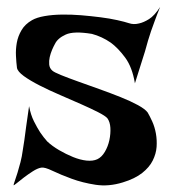

<svg xmlns="http://www.w3.org/2000/svg" viewBox="-20 -578 506 558"><path d="M445.3 -557.6Q436.5 -536.1 430.2 -518.6Q423.8 -501 418.9 -487.3Q414.1 -471.7 410.2 -460Q406.2 -446.3 401.4 -428.7Q396.5 -413.1 389.2 -390.1Q381.8 -367.2 372.1 -335.9Q364.3 -382.8 343.8 -410.6Q323.2 -438.5 301.8 -454.1Q276.4 -471.7 247.1 -479.5Q194.3 -488.3 170.9 -477.5Q147.5 -466.8 139.6 -450.2Q135.7 -443.4 131.3 -433.1Q127 -422.9 124.5 -412.1Q122.1 -401.4 123 -390.6Q124 -379.9 131.8 -373Q136.7 -368.2 157.2 -359.9Q177.7 -351.6 206.5 -341.3Q235.4 -331.1 268.1 -319.3Q300.8 -307.6 330.1 -295.9Q359.4 -284.2 380.9 -272.5Q402.3 -260.7 409.2 -251Q415 -241.2 422.4 -225.1Q429.7 -209 433.1 -189.9Q436.5 -170.9 435.1 -150.9Q433.6 -130.9 423.8 -111.3Q414.1 -91.8 393.1 -75.2Q372.1 -58.6 336.9 -47.9Q295.9 -35.2 257.8 -41Q219.7 -46.9 188 -58.6Q156.2 -70.3 132.8 -81.5Q109.4 -92.8 99.6 -90.8Q88.9 -88.9 75.2 -80.1Q61.5 -71.3 49.3 -62Q37.1 -52.7 28.3 -45.4Q19.5 -38.1 19.5 -40Q19.5 -42 22.9 -51.8Q26.4 -61.5 30.8 -75.7Q35.2 -89.8 39.6 -106.9Q43.9 -124 45.9 -139.6Q47.9 -152.3 50.8 -170.9Q52.7 -187.5 56.2 -211.4Q59.6 -235.4 64.5 -269.5Q69.3 -244.1 78.6 -225.6Q87.9 -207 96.7 -193.4Q107.4 -177.7 117.2 -167Q131.8 -153.3 151.9 -141.6Q171.9 -129.9 192.4 -121.6Q212.9 -113.3 231.4 -111.3Q250 -109.4 262.7 -115.2Q275.4 -121.1 284.7 -136.7Q293.9 -152.3 297.9 -170.9Q301.8 -189.5 300.8 -206.5Q299.8 -223.6 292 -234.4Q286.1 -241.2 265.1 -252Q244.1 -262.7 215.3 -275.4Q186.5 -288.1 154.8 -301.8Q123 -315.4 95.2 -329.6Q67.4 -343.8 49.3 -356.9Q31.2 -370.1 29.3 -380.9Q27.3 -396.5 26.4 -415.5Q25.4 -434.6 28.8 -453.6Q32.2 -472.7 42.5 -490.2Q52.7 -507.8 73.2 -519.5Q86.9 -527.3 109.4 -531.2Q131.8 -535.2 159.2 -535.6Q186.5 -536.1 215.8 -533.7Q245.1 -531.2 272 -527.8Q298.8 -524.4 320.8 -519.5Q342.8 -514.6 354.5 -510.7Q368.2 -505.9 383.8 -509.8Q397.5 -512.7 413.1 -522.5Q428.7 -532.2 445.3 -557.6Z"/></svg>

Font: Irish Grover
Style: Regular
Weight: 400
Designer: Squid
Foundry: Font Diner, Inc DBA Sideshow
Version: Version 1.000